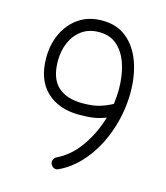

<svg xmlns="http://www.w3.org/2000/svg" viewBox="-106 -749 743 861"><g transform="rotate(15 265.5 -319.0)"><path d="M263.7 -668Q331.1 -668 376.5 -631.1Q421.9 -594.2 445.1 -531Q468.3 -467.8 468.3 -388.2Q468.3 -324.7 453.1 -261.5Q438 -198.2 409.2 -141.8Q380.4 -85.4 339.1 -41.7Q297.9 2 246.1 26.4Q233.9 32.7 223.1 27.1Q212.4 21.5 209 10.7Q205.1 0 210 -9Q214.8 -18.1 222.7 -22Q284.2 -51.3 328.4 -114.3Q372.6 -177.2 394.5 -252.9Q368.2 -242.2 340.1 -237.5Q312 -232.9 272 -232.9Q175.3 -232.9 118.9 -286.9Q62.5 -340.8 62.5 -442.4Q62.5 -503.9 86.4 -555.2Q110.4 -606.4 155.3 -637.2Q200.2 -668 263.7 -668ZM116.7 -442.4Q116.7 -360.8 157.5 -323.7Q198.2 -286.6 272 -286.6Q317.9 -286.6 348.1 -295.2Q378.4 -303.7 409.2 -320.3Q414.1 -355 414.1 -388.2Q414.1 -452.6 397.5 -503.7Q380.9 -554.7 347.7 -584.5Q314.5 -614.3 263.7 -614.3Q215.8 -614.3 183.1 -590.6Q150.4 -566.9 133.5 -527.8Q116.7 -488.8 116.7 -442.4Z"/></g></svg>

Font: Mikhak Light
Style: Regular
Weight: 300
Designer: Amin Abedi
Version: Version 3.3